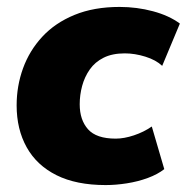

<svg xmlns="http://www.w3.org/2000/svg" viewBox="-20 -523 539 554"><path d="M285 11Q200 11 143 -17.5Q86 -46 57 -98Q28 -150 28 -219Q28 -275 46.5 -326Q65 -377 102 -417Q139 -457 195 -480Q251 -503 325 -503Q375 -503 421.5 -490.5Q468 -478 499 -455L448 -333Q430 -350 399.5 -359.5Q369 -369 340 -369Q304 -369 279 -356.5Q254 -344 239 -322.5Q224 -301 217 -275Q210 -249 210 -222Q210 -177 234 -150Q258 -123 314 -123Q338 -123 366.5 -132.5Q395 -142 418 -158L454 -35Q435 -20 406.5 -9.5Q378 1 346 6Q314 11 285 11Z"/></svg>

Font: Nunito Sans 12pt ExtraLight 12pt Black
Style: Italic
Weight: 900
Italic angle: -9°
Version: Version 3.101;gftools[0.9.27]